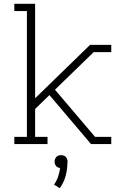

<svg xmlns="http://www.w3.org/2000/svg" viewBox="-20 -755 640 1006"><path d="M457 0 239 -257 164 -184V-38H229V0H55V-38H121V-697H55V-735H164V-240L452 -520H563V-482H471L268 -285L478 -38H563V0ZM293 231 263 212Q277 193 284.5 170.5Q292 148 295 125Q289 125 283 122Q277 119 273.5 114.5Q270 110 268 104Q266 98 266 92Q266 85 268.5 78.5Q271 72 275.5 67Q280 62 286.5 60Q293 58 300 58Q307 58 313.5 60Q320 62 324.5 67Q329 72 331.5 78.5Q334 85 334 92V94L333 105Q332 139 322.5 171.5Q313 204 293 231Z"/></svg>

Font: Iosevka Etoile Extralight
Style: Regular
Weight: 200
Designer: Belleve Invis
Foundry: Belleve Invis
Version: Version 22.1.2; ttfautohint (v1.8.4)